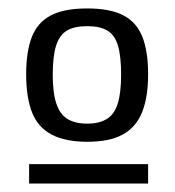

<svg xmlns="http://www.w3.org/2000/svg" viewBox="-20 -699 414 455"><path d="M49 -264V-310H331V-264ZM42 -523Q42 -577 55.5 -611.5Q69 -646 100.5 -662.5Q132 -679 187 -679Q241 -679 272.5 -662.5Q304 -646 317.5 -611.5Q331 -577 331 -523Q331 -468 316.5 -432.5Q302 -397 270.5 -380Q239 -363 187 -363Q135 -363 102.5 -380Q70 -397 56 -432.5Q42 -468 42 -523ZM105 -522Q105 -479 113.5 -453.5Q122 -428 140 -417Q158 -406 187 -406Q215 -406 233 -417Q251 -428 259 -453.5Q267 -479 267 -522Q267 -566 259.5 -591Q252 -616 234.5 -626.5Q217 -637 187 -637Q156 -637 138.5 -626.5Q121 -616 113 -591Q105 -566 105 -522Z"/></svg>

Font: Georama ExtraCondensed Thin
Style: Regular
Weight: 400
Version: Version 1.001